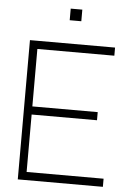

<svg xmlns="http://www.w3.org/2000/svg" viewBox="-60 -944 680 989"><g transform="rotate(5 280.0 -450.0)"><path d="M265 -840V-900H325V-840ZM70 0V-720H510V-678H112V-381H450V-339H112V-42H510V0Z"/></g></svg>

Font: Manrope ExtraLight
Style: Regular
Weight: 200
Designer: Mikhail Sharanda
Foundry: Mikhail Sharanda
Version: Version 4.505